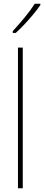

<svg xmlns="http://www.w3.org/2000/svg" viewBox="-20 -1110 238 1037"><path d="M103 -93H77V-853H103ZM198 -1083Q182 -1059 159 -1031.5Q136 -1004 111.5 -978Q87 -952 65 -932H49V-942Q83 -979 113.5 -1016Q144 -1053 168 -1090H198Z"/></svg>

Font: Noto Sans Kannada UI Condensed Thin
Style: Regular
Weight: 100
Width: 3
Designer: Jelle Bosma - Monotype Design Team
Foundry: Monotype Imaging Inc.
Version: Version 2.005; ttfautohint (v1.8.4.7-5d5b)